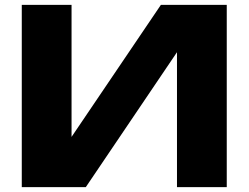

<svg xmlns="http://www.w3.org/2000/svg" viewBox="-20 -770 1023 790"><path d="M69.6 0V-750H274.4V-109.4L216.8 -121.6L642 -750H913V0H708.2V-652.6L765.8 -640.4L333 0Z"/></svg>

Font: Unbounded
Style: Regular
Weight: 400
Designer: Luke Prowse, Jean-Baptiste Morizot, Fátima Lázaro, Florian Runge
Foundry: NaN
Version: Version 1.701;gftools[0.9.28.dev5+ged2979d]